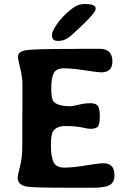

<svg xmlns="http://www.w3.org/2000/svg" viewBox="-20 -919 628 924"><path d="M262.2 -722.2H257.3Q230.5 -722.2 230.5 -747.6V-755.4Q230.5 -766.6 252.9 -800.8Q275.4 -835 313.5 -867.2Q351.6 -899.4 381.3 -899.4H394.5Q440.4 -899.4 440.4 -877.9V-875.5Q440.4 -854 323.7 -749Q293.9 -722.2 262.2 -722.2ZM521 -623.5Q521 -570.8 467.3 -570.8Q452.1 -570.8 388.7 -580.6Q325.2 -590.3 288.1 -590.3Q251 -590.3 238.8 -567.1Q226.6 -543.9 226.6 -493.2Q226.6 -442.4 238.3 -429.7Q258.3 -407.7 321.3 -407.7Q328.6 -407.7 358.4 -415Q388.2 -422.4 415 -422.4Q441.9 -422.4 451.2 -408.9Q460.4 -395.5 460.4 -360.6Q460.4 -325.7 452.4 -312.3Q444.3 -298.8 413.6 -298.8L397.9 -300.8L382.3 -304.2L366.7 -307.1Q335 -312.5 294.4 -312.5Q253.9 -312.5 236.3 -288.6Q225.1 -273.4 225.1 -219.2Q225.1 -165 237.8 -138.7Q250.5 -112.3 290 -112.3Q329.6 -112.3 392.6 -122.8Q455.6 -133.3 478.5 -133.3Q530.8 -133.3 530.8 -75.7Q530.8 -41 507.6 -28.3Q484.4 -15.6 428.7 -15.6H302.7Q141.1 -15.6 109.4 -21Q64.9 -28.3 64.9 -64.9Q64.9 -72.3 75.9 -116.2Q86.9 -160.2 86.9 -205.6L87.4 -241.2V-367.7L87.9 -403.8V-511.2Q87.9 -548.3 77.1 -591.3Q66.4 -634.3 66.4 -645.5Q66.4 -671.4 106 -677.5Q145.5 -683.6 333 -683.6L369.1 -684.1H459.5Q521 -684.1 521 -623.5Z"/></svg>

Font: Averia Libre
Style: Bold
Weight: 700
Version: Version 1.002